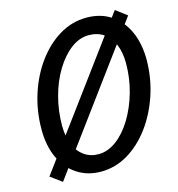

<svg xmlns="http://www.w3.org/2000/svg" viewBox="-109 -825 865 931"><g transform="rotate(-15 323.0 -360.0)"><path d="M93 10 36 -32 551 -730 607 -688ZM285 10Q218 10 166.5 -23.5Q115 -57 86.5 -118Q58 -179 58 -261Q58 -355 85.5 -439.5Q113 -524 161.5 -589.5Q210 -655 273 -692.5Q336 -730 408 -730Q478 -730 529.5 -696.5Q581 -663 609.5 -601.5Q638 -540 638 -456Q637 -363 608.5 -279Q580 -195 531.5 -130Q483 -65 420 -27.5Q357 10 285 10ZM295 -75Q342 -75 385.5 -107.5Q429 -140 463 -196Q497 -252 517 -322Q537 -392 537 -467Q537 -522 520 -562Q503 -602 471.5 -623.5Q440 -645 397 -645Q350 -645 307.5 -613Q265 -581 231 -525.5Q197 -470 178 -399.5Q159 -329 159 -254Q159 -199 175.5 -159Q192 -119 223 -97Q254 -75 295 -75Z"/></g></svg>

Font: Instrument Sans SemiCondensed Medium
Style: Italic
Weight: 500
Width: 4
Italic angle: -13°
Designer: Rodrigo Fuenzalida
Foundry: fragTYPE
Version: Version 1.000;gftools[0.9.28]